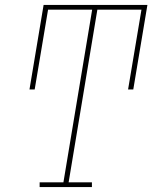

<svg xmlns="http://www.w3.org/2000/svg" viewBox="-20 -755 640 775"><path d="M140 0V-19H236L352 -716H174L120 -394H99L156 -735H575L518 -394H497L551 -716H373L257 -19H351V0Z"/></svg>

Font: Iosevka Curly Slab ThEx
Style: Italic
Weight: 100
Width: 7
Italic angle: -9°
Monospace: yes
Designer: Belleve Invis
Foundry: Belleve Invis
Version: Version 11.1.0; ttfautohint (v1.8.3)